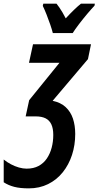

<svg xmlns="http://www.w3.org/2000/svg" viewBox="-91 -786 537 1046"><path d="M65.9 240.2Q18.6 240.2 -13.4 231.9Q-45.4 223.6 -70.8 207V83Q-52.7 97.7 -31.5 108.9Q-10.3 120.1 12 126.5Q34.2 132.8 54.2 132.8Q91.8 132.8 119.1 118.2Q146.5 103.5 164.1 77.6Q181.6 51.8 190.4 18.8Q199.2 -14.2 199.2 -50.8Q199.2 -86.4 188.7 -108.6Q178.2 -130.9 157.2 -141.4Q136.2 -151.9 104 -151.9H48.8L67.9 -240.2L232.9 -443.8H66.9L88.9 -544.9H404.8L388.2 -463.9L195.8 -236.8Q239.7 -227.5 266.8 -202.4Q293.9 -177.2 306.4 -139.9Q318.8 -102.5 318.8 -56.2Q318.8 4.4 301.3 58.1Q283.7 111.8 250.7 152.8Q217.8 193.8 170.9 217Q124 240.2 65.9 240.2ZM196.8 -606Q191.9 -625.5 182.6 -652.6Q173.3 -679.7 162.6 -706.8Q151.9 -733.9 142.1 -753.9L145 -766.1H216.8Q224.1 -757.3 232.2 -745.4Q240.2 -733.4 249.3 -718.5Q258.3 -703.6 267.1 -686Q291 -711.9 312 -732.2Q333 -752.4 350.1 -766.1H425.8L423.8 -754.9Q408.2 -738.8 384.5 -710.7Q360.8 -682.6 338.9 -653.8Q316.9 -625 305.2 -606Z"/></svg>

Font: Open Sans Condensed
Style: Italic
Weight: 400
Width: 3
Italic angle: -12°
Designer: Monotype Design Team
Foundry: Monotype Imaging Inc.
Version: Version 3.000